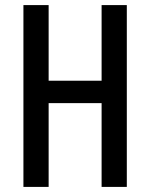

<svg xmlns="http://www.w3.org/2000/svg" viewBox="-20 -734 589 754"><path d="M478 0H379V-329H171V0H72V-714H171V-417H379V-714H478Z"/></svg>

Font: Noto Sans Telugu ExtraCondensed Medium
Style: Regular
Weight: 500
Width: 2
Designer: Jelle Bosma - Monotype Design Team
Foundry: Monotype Imaging Inc.
Version: Version 2.005; ttfautohint (v1.8.4.7-5d5b)